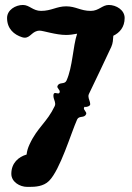

<svg xmlns="http://www.w3.org/2000/svg" viewBox="-20 -740 520 758"><path d="M284.5 -268.3C292.1 -284.7 312.3 -272.5 319.9 -288.9C324.3 -298.4 307.5 -306 311.9 -315.5C313.2 -318.4 315.3 -319.2 317.7 -319.2C321.4 -319.2 310.9 -317.2 314.5 -317.2C318.3 -317.2 336.2 -319.4 336.2 -328.7C336.2 -339.2 329.1 -349.6 329.1 -360.1C329.1 -363 329.6 -365.8 330.9 -368.7C362 -434 388.1 -487.3 419.3 -554.9C426.2 -569.9 426.1 -583.2 427.4 -598.8C452.3 -610.8 472.1 -632.8 472.1 -668.9C472.1 -700.7 438.7 -720.4 409.5 -720.4C383.4 -720.4 370.6 -697 338.3 -697C297.6 -697 279.9 -715 241.1 -715C203.6 -715 182.9 -697 142.1 -697C109.6 -697 96.7 -720.4 70.5 -720.4C41.3 -720.4 7.9 -700.8 7.9 -668.9C7.9 -626 35.9 -603 67.2 -593C71.1 -591.8 74.6 -591.2 77.8 -591.2C101 -591.2 107.3 -619 136.8 -619C150.2 -619 200.8 -602 240.8 -602C255.1 -602 270.3 -604.2 284.5 -607C267.3 -555.2 267.2 -476.8 242.5 -421.7C234.9 -405.3 214.7 -417.5 207.1 -401.1C202.7 -391.6 219.9 -384.9 215.1 -374.5C213.9 -371.9 211.9 -371.1 209.5 -371.1C205.9 -371.1 201.5 -372.9 197.9 -372.9C193.9 -372.9 190.8 -370.7 190.8 -361.3C190.8 -350.8 197.9 -340.4 197.9 -329.9C197.9 -327 197.4 -324.2 196.1 -321.3C165 -256 127.9 -237.7 96.7 -170.1C90.3 -156.3 86.5 -144 85 -129.9C53.2 -120.8 24.7 -96.5 24.7 -53.7C24.7 -21.9 58.1 -2.2 87.3 -2.2C90.5 -2.2 93.5 -2.2 96.5 -2.2C118.3 -2.2 151.4 -3.6 173.5 -25.7C217.8 -70 259.9 -213.3 284.5 -268.3Z"/></svg>

Font: Chromatic Etruscan
Style: Regular
Weight: 400
Version: Version 000.910